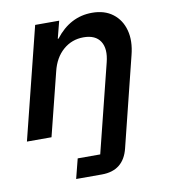

<svg xmlns="http://www.w3.org/2000/svg" viewBox="-80 -577 743 846"><g transform="rotate(-10 291.0 -154.5)"><path d="M192.5 200 215 111.7H315.8L414.2 -282.5Q429.2 -341.7 407.5 -375.4Q385.8 -409.2 332.5 -409.2Q280 -409.2 241.2 -375.4Q202.5 -341.7 188.3 -282.5L117.5 0H7.5L132.5 -500H240L220 -422.5H223.3Q290 -509.2 388.3 -509.2Q444.2 -509.2 480.8 -481.2Q517.5 -453.3 530.4 -405Q543.3 -356.7 527.5 -295L428.3 104.2Q405 200 307.5 200Z"/></g></svg>

Font: Funnel Sans Medium
Style: Italic
Weight: 500
Italic angle: -14.036°
Version: Version 1.000; Beta; Release 5; Build 24; ttfautohint (v1.8.